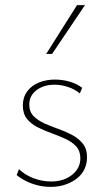

<svg xmlns="http://www.w3.org/2000/svg" viewBox="-20 -723 407 748"><path d="M178 5Q150 5 125 -1.5Q100 -8 79.5 -18.5Q59 -29 45 -41L54 -64Q76 -42 110 -29Q144 -16 179 -16Q229 -16 261 -42Q293 -68 293 -106Q293 -135 277 -152.5Q261 -170 235 -182Q209 -194 181 -204Q153 -214 127 -227Q101 -240 85 -260Q69 -280 69 -312Q69 -344 86 -367Q103 -390 131.5 -401.5Q160 -413 194 -413Q223 -413 251 -405Q279 -397 300 -381L291 -359Q272 -375 245.5 -384Q219 -393 193 -393Q150 -393 122 -371.5Q94 -350 94 -316Q94 -288 110.5 -271Q127 -254 152.5 -242.5Q178 -231 206.5 -221Q235 -211 260.5 -197.5Q286 -184 302.5 -163.5Q319 -143 319 -110Q319 -85 309 -64Q299 -43 280 -28Q261 -13 235 -4Q209 5 178 5ZM160 -513 280 -703H311L183 -513Z"/></svg>

Font: Ysabeau Office Thin
Style: Regular
Weight: 250
Designer: Christian Thalmann (Catharsis Fonts)
Version: Version 2.001;gftools[0.9.30]; featfreeze: tnum,lnum,ss02